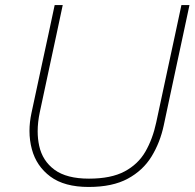

<svg xmlns="http://www.w3.org/2000/svg" viewBox="-20 -733 772 762"><path d="M332 9Q235.5 9 180 -32.2Q124.5 -73.5 106.5 -140.5Q97 -175.5 97 -213.5Q97 -248 105 -285Q112 -316.5 122.5 -366.5Q133 -416 145.5 -473.5Q160 -539.5 172.2 -596.8Q184.5 -654 197 -713H229Q216.5 -654 204.2 -596.5Q192 -539 177.5 -472.5L138 -288Q129.5 -248 129.5 -212Q129.5 -182 135.5 -154.5Q148.5 -94.5 196.5 -59.2Q244.5 -24 333 -24Q420.5 -24 474.2 -52.5Q528 -81 557 -131.2Q586 -181.5 600 -247L648.5 -473Q663 -539.5 675.2 -596.8Q687.5 -654 700 -713H732Q719.5 -654 707.2 -596.8Q695 -539.5 680.5 -472.5Q665.5 -402 651.5 -337Q637.5 -271.5 630 -236Q615.5 -167.5 581.5 -112Q547.5 -56.5 487 -23.8Q426.5 9 332 9Z"/></svg>

Font: Heraclito Thin
Style: Italic
Weight: 100
Italic angle: -12°
Designer: Kostas Bartsokas (font) & Cristiano Sobral (main changes)
Foundry: Kostas Bartsokas (font) & Cristiano Sobral (main changes)
Version: Version 1.00;July 8, 2020;FontCreator 13.0.0.2655 64-bit